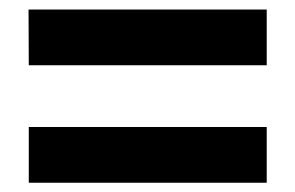

<svg xmlns="http://www.w3.org/2000/svg" viewBox="-20 -550 626 407"><path d="M41 -411.6 40.5 -529.8H545.4V-411.6ZM41 -162.6V-280.8H545.4V-162.6Z"/></svg>

Font: Cascadia Mono PL
Style: Regular
Weight: 400
Monospace: yes
Designer: Aaron Bell
Foundry: Saja Typeworks
Version: Version 2102.003